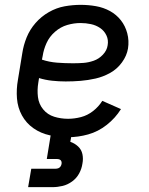

<svg xmlns="http://www.w3.org/2000/svg" viewBox="-20 -558 616 792"><path d="M261 8Q302 8 343.5 -3.5Q385 -15 420.5 -43Q456 -71 479 -108L402 -142Q387 -118 364 -100Q341 -82 314 -75Q287 -68 261 -68Q231 -68 203.5 -76.5Q176 -85 158 -107Q140 -129 136.5 -158Q133 -187 138 -217L141 -236Q167 -228 195 -225Q223 -222 251 -222Q282 -222 312.5 -224.5Q343 -227 374 -234Q405 -241 434 -257Q463 -273 483 -300.5Q503 -328 508 -358Q513 -390 505 -420.5Q497 -451 478.5 -474.5Q460 -498 433.5 -512.5Q407 -527 376 -532.5Q345 -538 313 -538Q280 -538 246.5 -532Q213 -526 181.5 -508Q150 -490 126.5 -463Q103 -436 90 -404Q77 -372 72 -339L54 -229Q47 -190 50 -152Q53 -114 70.5 -82Q88 -50 118 -29Q148 -8 185 0Q222 8 261 8ZM281 -297Q248 -297 215.5 -299.5Q183 -302 153 -312L156 -327Q160 -354 172 -380.5Q184 -407 207 -427Q230 -447 257.5 -455Q285 -463 312 -463Q334 -463 355 -458.5Q376 -454 393 -442.5Q410 -431 419 -412Q428 -393 424 -371Q421 -350 404.5 -332.5Q388 -315 366.5 -307.5Q345 -300 324 -298.5Q303 -297 281 -297ZM96 214H196Q217 214 238 209Q259 204 277.5 190.5Q296 177 306.5 157.5Q317 138 320 117Q324 97 320 78Q316 59 302 46Q288 33 270 27L275 0H189L173 98H216Q221 98 226 100Q231 102 233 107Q235 112 234 118Q233 124 229.5 129Q226 134 220.5 136Q215 138 209 138H109Z"/></svg>

Font: Iosevka Sparkle
Style: Italic
Weight: 400
Italic angle: -9°
Designer: Belleve Invis
Foundry: Belleve Invis
Version: Version 4.5.0; ttfautohint (v1.8.3)